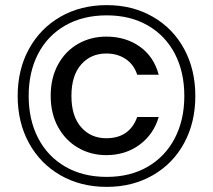

<svg xmlns="http://www.w3.org/2000/svg" viewBox="-20 -724 832 750"><path d="M397 -704Q498 -704 577 -658.5Q656 -613 699.5 -532.5Q743 -452 743 -349Q743 -246 699.5 -165.5Q656 -85 577 -39.5Q498 6 397 6Q295 6 216 -39.5Q137 -85 93 -165.5Q49 -246 49 -349Q49 -452 93 -532.5Q137 -613 216 -658.5Q295 -704 397 -704ZM397 -664Q304 -664 235 -624.5Q166 -585 129 -514Q92 -443 92 -349Q92 -256 129 -184.5Q166 -113 235 -73Q304 -33 397 -33Q489 -33 557.5 -73Q626 -113 663 -184.5Q700 -256 700 -349Q700 -443 663 -514Q626 -585 557.5 -624.5Q489 -664 397 -664ZM395 -581Q335 -581 285.5 -553Q236 -525 207 -472.5Q178 -420 178 -350Q178 -280 207 -227.5Q236 -175 285.5 -146.5Q335 -118 395 -118Q470 -118 525 -158.5Q580 -199 600 -267H516Q486 -184 395 -184Q335 -184 297 -227Q259 -270 259 -349Q259 -429 297 -472Q335 -515 395 -515Q439 -515 471 -493.5Q503 -472 516 -432H600Q581 -503 526 -542Q471 -581 395 -581Z"/></svg>

Font: A Bank Premium Regular
Style: Regular
Weight: 400
Designer: Ninad Kale (Devanagari), Jonny Pinhorn (Latin), Htun Naung (Myanmar)
Foundry: Indian Type Foundry
Version: 4.004